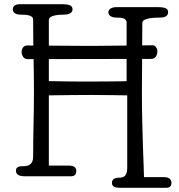

<svg xmlns="http://www.w3.org/2000/svg" viewBox="-20 -841 852 916"><path d="M710 -625C678 -625 468 -622 413 -622C378 -622 128 -624 109 -624C91 -624 83 -607 83 -592C83 -577 94 -559 109 -559C156 -559 649 -560 702 -560C725 -560 731 -584 731 -595C731 -611 720 -625 710 -625ZM659 -732C659 -757 728 -757 740 -757C756 -757 782 -759 782 -782C782 -802 768 -807 726 -807H534C522 -807 497 -802 497 -782C497 -763 520 -757 534 -757C554 -757 584 -757 584 -734V-454C587 -453 475 -452 417 -452C349 -452 281 -452 213 -454V-746C213 -771 272 -771 284 -771C300 -771 326 -775 326 -796C326 -815 312 -821 270 -821H78C66 -821 41 -820 41 -796C41 -776 64 -771 78 -771C98 -771 138 -771 138 -748C138 -639 142 -510 142 -401C142 -292 138 -196 138 -94C138 -48 105 -48 85 -48C73 -48 56 -45 56 -27C56 -4 79 0 97 0H319C332 0 344 -5 344 -27C344 -40 334 -51 309 -51H213V-386C281 -387 349 -388 417 -388C475 -388 587 -386 587 -386V-39C587 7 561 7 543 7C531 7 514 12 514 32C514 53 537 55 555 55H773C786 55 798 50 798 32C798 9 778 4 763 4H667C667 -24 657 -221 657 -401C657 -473 659 -681 659 -732Z"/></svg>

Font: Life Savers
Style: Bold
Weight: 700
Designer: Pablo Impallari, Rodrigo Fuenzalida, Brenda Gallo
Foundry: Pablo Impallari, Rodrigo Fuenzalida, Brenda Gallo
Version: Version 3.000